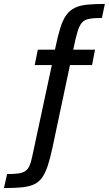

<svg xmlns="http://www.w3.org/2000/svg" viewBox="-136 -762 552 974"><path d="M-116 192 -100 121Q-66 121 -43.5 118Q-21 115 -8 106Q5 97 13 80Q21 63 27 34L127 -432H40L56 -510H163L140 -490L144 -516Q157 -579 170 -620.5Q183 -662 201 -686.5Q219 -711 245 -723Q271 -735 307.5 -738.5Q344 -742 396 -742L381 -671Q341 -671 317 -666.5Q293 -662 280 -647.5Q267 -633 257.5 -602Q248 -571 237 -517L231 -487L215 -510H346L331 -432H219L130 -12Q118 44 105.5 81Q93 118 76.5 140.5Q60 163 35 174Q10 185 -26.5 188.5Q-63 192 -116 192Z"/></svg>

Font: Saira SemiCondensed Medium
Style: Regular
Weight: 500
Width: 4
Designer: Hector Gatti with collaboration of the Omnibus-Type team
Foundry: Omnibus-Type
Version: Version 1.101